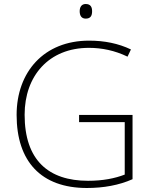

<svg xmlns="http://www.w3.org/2000/svg" viewBox="-20 -929 762 959"><path d="M408 -909C387 -909 378 -893 378 -873C378 -851 387 -836 408 -836C433 -836 440 -851 440 -873C440 -893 433 -909 408 -909ZM375 -355V-319H603V-57C554 -38 494 -26 420 -26C222 -26 103 -129 103 -356C103 -550 224 -690 424 -690C488 -690 553 -677 617 -646L634 -682C571 -712 502 -726 425 -726C199 -726 63 -569 63 -355C63 -123 185 10 414 10C497 10 575 -4 642 -34V-355Z"/></svg>

Font: Noto Sans Canadian Aboriginal ExtraLight
Style: Regular
Weight: 200
Designer: Monotype Design Team, Typotheque's Kevin King
Foundry: Monotype Imaging Inc.
Version: Version 2.004